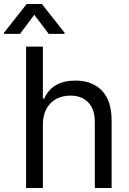

<svg xmlns="http://www.w3.org/2000/svg" viewBox="-63 -940 645 960"><path d="M151.4 0H67.4V-707H151.4V-447.3H158.2Q198.2 -537.1 314.5 -537.1Q398.4 -537.1 446.8 -486.6Q495.1 -436 495.1 -336.9V0H411.1V-331.1Q411.1 -393.1 378.7 -427.5Q346.2 -461.9 289.1 -461.9Q249 -461.9 218 -445.1Q187 -428.2 169.2 -395.8Q151.4 -363.3 151.4 -318.4ZM108.4 -866.2 37.1 -770.5H-43V-776.4L70.3 -919.9H146.5L259.8 -776.4V-770.5H180.7Z"/></svg>

Font: Pretendard Std
Style: Regular
Weight: 400
Designer: Base glyphs from Inter by Rasmus Andersson; Hangeul glyphs from Noto Sans CJK(Source Han Sans) by Jang Soo-young and Kan
Foundry: Kil Hyung-jin
Version: Version 1.309